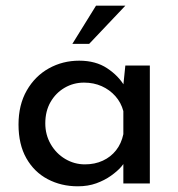

<svg xmlns="http://www.w3.org/2000/svg" viewBox="-20 -644 626 674"><path d="M253 10Q195 10 147.5 -15Q100 -40 72.5 -88.5Q45 -137 45 -207Q45 -276 74 -326.5Q103 -377 151.5 -404Q200 -431 258 -431Q316 -431 356 -404.5Q396 -378 417 -342L411 -326L420 -414H506V0H413V-108L423 -84Q419 -74 405.5 -58.5Q392 -43 369.5 -27Q347 -11 318 -0.5Q289 10 253 10ZM278 -67Q313 -67 341 -80Q369 -93 387.5 -116.5Q406 -140 413 -173V-254Q405 -284 385 -306.5Q365 -329 337 -341.5Q309 -354 275 -354Q238 -354 207 -336Q176 -318 157.5 -286Q139 -254 139 -211Q139 -171 158 -138Q177 -105 209 -86Q241 -67 278 -67ZM420 -624 293 -490H234L317 -624Z"/></svg>

Font: Josefin Sans Thin
Style: Regular
Weight: 400
Version: Version 2.000